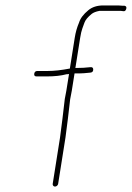

<svg xmlns="http://www.w3.org/2000/svg" viewBox="-20 -703 485 706"><path d="M114.3 -422H152.3C181 -422 205.1 -424.7 224.6 -430C228.6 -430 231.7 -430.3 233.8 -431L223.9 -369C222.5 -359.7 220.5 -349.7 218.2 -339L209.6 -266L200.7 -197L173.8 -27C173.4 -24.3 174 -22 175.7 -20C177.4 -18 179.5 -17 182.2 -17C184.9 -17 187.4 -18 189.7 -20C192 -22 193.4 -24.3 193.8 -27L220.7 -197L229.6 -266L238 -338C240.5 -349.3 242.5 -359.7 243.9 -369L254.1 -433H270.6C280.2 -433 294.2 -434 312.6 -436C319.3 -436.7 322.7 -440.3 322.8 -447C322.9 -453.7 319.5 -456.7 312.7 -456C296.4 -454 277.9 -453 257.2 -453L274.8 -564C277.2 -578.9 279.8 -590.2 282.7 -598C284.5 -602.7 287 -609.9 290.5 -619.6C293.9 -629.4 302.7 -640.1 316.8 -651.6C323.1 -656.7 332.6 -660.5 345.5 -663H424.5L432.4 -662C438.1 -660.7 442.1 -663.3 444.1 -670C446.2 -676.7 444 -680.7 437.5 -682H429.5C424.3 -682.7 419.3 -683 414.7 -683H359.7C337.4 -683 319.1 -677.2 304.9 -665.5C286.7 -650.6 275.3 -635.4 270.7 -620C263.3 -602.9 258 -584.2 254.8 -564L236.9 -451C206 -445 178.8 -442 155.5 -442H117.5C110.8 -442 107 -438.7 105.9 -432C104.9 -425.3 107.7 -422 114.3 -422Z"/></svg>

Font: Proton
Style: RgCndIt
Weight: 500
Version: Version 1.017